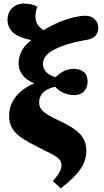

<svg xmlns="http://www.w3.org/2000/svg" viewBox="-20 -817 579 1074"><path d="M320 237 276 196Q291 178 301.5 163.5Q312 149 318 135.5Q324 122 324 109Q324 92 316 80Q308 68 287.5 55Q267 42 226 23Q182 1 146 -18.5Q110 -38 84 -59Q58 -80 44.5 -106.5Q31 -133 31 -168Q31 -214 51 -250Q71 -286 103.5 -311.5Q136 -337 170 -349V-351Q126 -370 105 -398.5Q84 -427 84 -462Q84 -492 94.5 -517Q105 -542 121.5 -561.5Q138 -581 156 -593Q116 -600 85.5 -614Q55 -628 38.5 -651.5Q22 -675 22 -707Q22 -745 47 -771Q72 -797 117 -797Q136 -797 155.5 -792.5Q175 -788 190 -779Q186 -773 182 -757Q178 -741 178 -727Q178 -698 190.5 -679.5Q203 -661 223 -648Q250 -665 289 -683.5Q328 -702 371.5 -714.5Q415 -727 453 -729Q489 -730 509.5 -710Q530 -690 530 -660Q530 -648 524.5 -633.5Q519 -619 502.5 -607.5Q486 -596 453 -592Q402 -583 359.5 -570Q317 -557 285.5 -541Q254 -525 237 -504.5Q220 -484 220 -458Q220 -438 235 -418Q250 -398 290 -385Q313 -407 338 -419.5Q363 -432 394 -432Q426 -432 448 -415Q470 -398 470 -360Q470 -329 451 -307Q432 -285 394 -285Q367 -285 338 -296.5Q309 -308 288 -332Q272 -328 256 -321.5Q240 -315 227 -304.5Q214 -294 206.5 -279Q199 -264 199 -244Q199 -231 203 -220Q207 -209 218.5 -197Q230 -185 252 -172Q274 -159 311 -142Q371 -114 404 -88.5Q437 -63 450 -35.5Q463 -8 463 26Q463 71 443 107.5Q423 144 390.5 175.5Q358 207 320 237Z"/></svg>

Font: Literata ExtraBold
Style: Italic
Weight: 800
Italic angle: -2°
Designer: Latin by Veronika Burian and Jose Scaglione. Greek by Irene Vlachou. Cyrillic by Vera Evstafieva
Foundry: TypeTogether
Version: Version 3.002